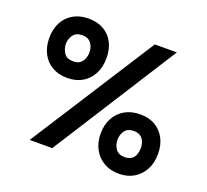

<svg xmlns="http://www.w3.org/2000/svg" viewBox="-123 -867 1106 1024"><g transform="rotate(20 429.5 -354.5)"><path d="M139 0 592 -707H717L267 0ZM647 7Q597 7 560.5 -14.5Q524 -36 503.5 -74Q483 -112 483 -161Q483 -212 503.5 -250Q524 -288 561 -309Q598 -330 648 -330Q697 -330 732.5 -309.5Q768 -289 788 -251.5Q808 -214 808 -163Q808 -112 787.5 -74Q767 -36 731 -14.5Q695 7 647 7ZM646 -87Q670 -87 684.5 -97.5Q699 -108 705 -125Q711 -142 711 -161Q711 -180 704.5 -197Q698 -214 684 -224.5Q670 -235 646 -235Q610 -235 594 -212Q578 -189 579 -160Q579 -131 595 -109Q611 -87 646 -87ZM213 -379Q163 -379 126.5 -400.5Q90 -422 70.5 -460Q51 -498 51 -547Q51 -598 71 -636Q91 -674 128 -695Q165 -716 215 -716Q264 -716 300 -695.5Q336 -675 355.5 -637.5Q375 -600 375 -549Q375 -499 355 -460.5Q335 -422 299 -400.5Q263 -379 213 -379ZM213 -473Q237 -473 251 -483.5Q265 -494 272 -511.5Q279 -529 279 -547Q279 -566 272 -583Q265 -600 251 -610.5Q237 -621 213 -621Q177 -621 161 -598Q145 -575 145 -547Q146 -518 161.5 -495.5Q177 -473 213 -473Z"/></g></svg>

Font: Onest SemiBold
Style: Regular
Weight: 600
Designer: Dmitri Voloshin, Andrey Kudryavtsev
Foundry: Dmitri Voloshin, Andrey Kudryavtsev
Version: Version 1.000;gftools[0.9.33]